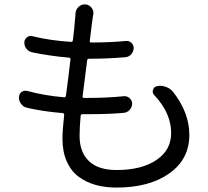

<svg xmlns="http://www.w3.org/2000/svg" viewBox="-20 -805 936 866"><path d="M675.8 -376Q666 -385.7 669.9 -399.4Q673.8 -413.1 687.5 -416Q695.3 -418 703.1 -418Q715.8 -418 728.5 -413.1Q748 -406.2 760.7 -390.6Q834 -296.9 834 -196.3Q834 -86.9 743.7 -22.9Q653.3 41 505.9 41Q453.1 41 410.2 28.8Q367.2 16.6 333.5 -8.8Q299.8 -34.2 280.8 -77.6Q261.7 -121.1 261.7 -179.7Q261.7 -216.8 269.5 -287.1Q269.5 -293.9 262.7 -294.9Q168.9 -302.7 100.6 -319.3Q84 -323.2 74.2 -337.9Q65.4 -349.6 65.4 -365.2Q65.4 -381.8 78.1 -390.6Q89.8 -398.4 104.5 -394.5Q177.7 -374 269.5 -366.2Q276.4 -366.2 277.3 -373Q281.2 -400.4 288.1 -455.1Q294.9 -509.8 297.9 -537.1Q298.8 -543.9 292 -544.9Q202.1 -552.7 124 -569.3Q108.4 -573.2 98.6 -585.9Q88.9 -598.6 89.8 -615.2Q90.8 -628.9 102.1 -637.2Q113.3 -645.5 127 -641.6Q205.1 -622.1 300.8 -616.2Q307.6 -616.2 308.6 -623Q316.4 -684.6 318.4 -718.8Q320.3 -732.4 320.3 -743.2Q321.3 -761.7 334 -773.4Q345.7 -785.2 362.3 -785.2Q363.3 -785.2 365.2 -785.2Q381.8 -784.2 392.6 -770.5Q401.4 -759.8 401.4 -746.1Q401.4 -742.2 400.4 -739.3Q398.4 -729.5 396.5 -713.9Q395.5 -702.1 391.1 -670.9Q386.7 -639.6 384.8 -620.1Q383.8 -613.3 391.6 -613.3Q476.6 -613.3 546.9 -620.1Q561.5 -622.1 572.3 -612.3Q583 -602.5 583 -587.9Q582 -571.3 571.3 -559.6Q560.5 -547.9 544.9 -546.9Q463.9 -540 380.9 -540Q374 -540 373 -532.2Q370.1 -510.7 352.5 -370.1Q351.6 -363.3 359.4 -363.3H371.1Q461.9 -363.3 539.1 -371.1Q553.7 -372.1 564.9 -361.8Q576.2 -351.6 576.2 -336.9Q575.2 -320.3 564 -308.6Q552.7 -296.9 537.1 -295.9Q468.8 -290 380.9 -290H352.5Q344.7 -290 343.8 -283.2Q338.9 -228.5 338.9 -192.4Q338.9 -119.1 380.9 -78.6Q422.9 -38.1 505.9 -38.1Q618.2 -38.1 685.1 -83Q752 -127.9 752 -205.1Q752 -294.9 675.8 -376Z"/></svg>

Font: Gen Jyuu Gothic P Regular
Style: Regular
Weight: 400
Designer: [Source Han Sans]
Ryoko NISHIZUKA  (kana & ideographs); Paul D. Hunt (Latin, Greek & Cyrillic); Wenlong ZHANG  (bopomofo
Version: Version 1.002.20150607